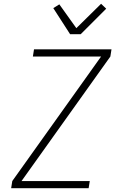

<svg xmlns="http://www.w3.org/2000/svg" viewBox="-20 -996 640 1016"><path d="M39 0 45 -38 515 -697H154L160 -735H570L564 -697L94 -38H455L449 0ZM351 -815 262 -953 294 -973 384 -847 515 -976 542 -950 407 -815Z"/></svg>

Font: Iosevka XLt Ex Obl
Style: Regular
Weight: 200
Width: 7
Italic angle: -9°
Monospace: yes
Designer: Belleve Invis
Foundry: Belleve Invis
Version: Version 32.5.0; ttfautohint (v1.8.4)